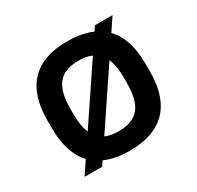

<svg xmlns="http://www.w3.org/2000/svg" viewBox="-122 -671 844 822"><g transform="rotate(-30 300.0 -260.0)"><path d="M75 10 438 -530H525L162 10ZM300 10Q180 10 119 -53Q58 -116 58 -240V-280Q58 -404 119 -467Q180 -530 300 -530Q420 -530 481.5 -467Q543 -404 543 -280V-240Q543 -116 481.5 -53Q420 10 300 10ZM300 -86Q370 -86 401.5 -124.5Q433 -163 433 -248V-273Q433 -357 401.5 -395.5Q370 -434 300 -434Q231 -434 199.5 -395.5Q168 -357 168 -273V-248Q168 -163 199.5 -124.5Q231 -86 300 -86Z"/></g></svg>

Font: M PLUS Code Latin Expanded Medium
Style: Regular
Weight: 500
Width: 7
Designer: Coji Morishita
Foundry: UNDERFOREST DESIGN
Version: Version 1.002; ttfautohint (v1.8.3)